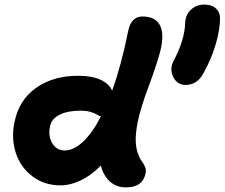

<svg xmlns="http://www.w3.org/2000/svg" viewBox="-20 -832 984 841"><path d="M793 -460Q756.3 -460 739.3 -494.1Q722.2 -528.3 738.8 -562Q789.6 -658.2 791 -731.9Q792.5 -767.1 816.4 -789.6Q840.3 -812 875 -812Q907.2 -812 925 -795.7Q942.9 -779.3 943.8 -754.9Q944.3 -703.6 924.8 -637.9Q905.3 -572.3 872.1 -513.2Q844.7 -460 793 -460ZM246.1 -20Q174.3 -20 122.1 -59.6Q69.8 -99.1 49.3 -162.1Q28.8 -225.1 43 -294.9Q62 -393.1 137.9 -447Q213.9 -501 325.2 -500Q381.8 -500 419.4 -483.2Q457 -466.3 471.2 -435.1Q511.7 -547.4 541 -693.8Q553.7 -759.8 604 -759.8Q660.2 -759.8 680.2 -721.9Q700.2 -684.1 683.1 -611.8Q667.5 -551.3 631.1 -453.6Q594.7 -356 583 -296.9Q573.2 -245.6 574.5 -214.6Q575.7 -183.6 583.5 -161.4Q591.3 -139.2 600.3 -127Q609.4 -114.7 615 -101.6Q620.6 -88.4 618.2 -75.2Q606.4 -11.2 532.2 -11.2Q489.7 -11.2 461.2 -37.1Q432.6 -63 421.9 -106.9Q378.9 -63 333 -41.5Q287.1 -20 246.1 -20ZM199.2 -278.8Q189.9 -235.4 209.2 -204.1Q228.5 -172.9 263.2 -172.9Q302.2 -172.9 343.3 -210.9Q384.3 -249 421.9 -321.8Q416.5 -323.2 404.3 -330.3Q392.1 -337.4 375 -342.3Q357.9 -347.2 332 -347.2Q275.9 -347.2 240.5 -329.1Q205.1 -311 199.2 -278.8Z"/></svg>

Font: Shantell Sans Irregular
Style: Bold Italic
Weight: 700
Italic angle: -11.31°
Designer: Stephen Nixon, Anya Danilova, Shantell Martin
Foundry: Arrow Type
Version: Version 1.006;[9816181b4]